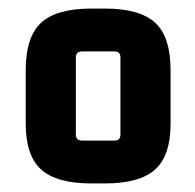

<svg xmlns="http://www.w3.org/2000/svg" viewBox="-20 -694 454 448"><path d="M40 -405V-530Q40 -608 76 -641Q112 -674 193 -674H225Q306 -674 342 -641Q378 -608 378 -530V-405Q378 -331 342 -298.5Q306 -266 225 -266H193Q112 -266 76 -298.5Q40 -331 40 -405ZM247 -574H171Q157 -574 157 -560V-380Q157 -366 171 -366H247Q261 -366 261 -380V-560Q261 -574 247 -574Z"/></svg>

Font: Gemunu Libre ExtraBold
Style: Regular
Weight: 800
Designer: Puspanada Ekanayake, Sola Matas, Pathum Egodawatta, Kosala Senevirathne
Foundry: mooniak
Version: Version 1.100